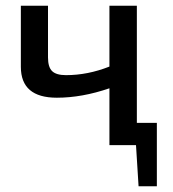

<svg xmlns="http://www.w3.org/2000/svg" viewBox="-20 -508 604 672"><path d="M529 -78V144H465L456 0H363V-199Q267 -166 179 -166Q53 -166 53 -274V-488H148V-307Q148 -273 162.5 -259Q177 -245 211 -245Q287 -245 363 -275V-488H459V-78Z"/></svg>

Font: Exo 2.0 Medium
Style: Regular
Weight: 500
Designer: Natanael Gama
Version: Version 1.001;PS 001.001;hotconv 1.0.70;makeotf.lib2.5.58329